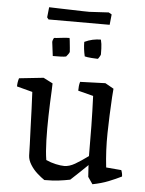

<svg xmlns="http://www.w3.org/2000/svg" viewBox="-55 -822 665 879"><g transform="rotate(5 277.5 -383.0)"><path d="M182 12Q167 2 148.5 -14.5Q130 -31 117 -52Q104 -73 103 -93Q103 -111 101.5 -145.5Q100 -180 98.5 -222.5Q97 -265 95.5 -308Q94 -351 92 -385L20 -404Q20 -423 26 -442L138 -454L181 -432L180 -400Q177 -343 175.5 -283Q174 -223 175.5 -170Q177 -117 183 -80Q205 -70 228 -65Q251 -60 267 -60Q290 -60 316 -75Q342 -90 376 -115Q376 -186 375 -253.5Q374 -321 371 -391L301 -409Q301 -420 302 -430Q303 -440 306 -450L422 -454L461 -432L458 -393Q453 -308 451.5 -228Q450 -148 459 -70L529 -64Q535 -49 535 -35Q509 -22 476.5 -9Q444 4 403 12L381 -20L378 -67V-74Q359 -55 339.5 -37Q320 -19 300 0Q276 5 248 8.5Q220 12 182 12ZM317 -568Q313 -585 311 -601.5Q309 -618 309 -634Q328 -643 346.5 -647Q365 -651 384 -651Q389 -632 389.5 -610Q390 -588 390 -583Q390 -581 384.5 -571.5Q379 -562 377 -562Q369 -562 348.5 -563.5Q328 -565 317 -568ZM171 -557 163 -621Q163 -626 166 -633Q169 -640 170 -640Q178 -640 201 -643Q224 -646 240 -646Q241 -646 242.5 -631.5Q244 -617 245.5 -602Q247 -587 247 -583Q247 -579 240.5 -570.5Q234 -562 232 -560Q222 -558 207 -557.5Q192 -557 171 -557ZM137 -722 130 -731 135 -778Q155 -777 182 -776.5Q209 -776 237.5 -775Q266 -774 288.5 -773.5Q311 -773 320 -773L409 -778L423 -770L418 -722Z"/></g></svg>

Font: Labrada
Style: Regular
Weight: 400
Designer: Mercedes Jáuregui
Foundry: Omnibus-Type Team
Version: Version 1.000; ttfautohint (v1.8.4.7-5d5b)